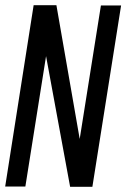

<svg xmlns="http://www.w3.org/2000/svg" viewBox="-22 -721 488 742"><path d="M-2 0 108 -701H196L286 -184L368 -700H446L335 1H249L156 -504L76 0Z"/></svg>

Font: Georama Condensed Medium
Style: Italic
Weight: 500
Width: 3
Italic angle: -9°
Designer: Jean-Baptiste Levee
Foundry: Production Type
Version: Version 1.000